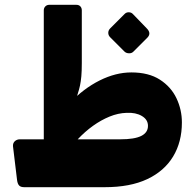

<svg xmlns="http://www.w3.org/2000/svg" viewBox="-20 -770 812 798"><path d="M81 8Q66 8 59.5 1Q53 -6 51 -21L34 -162Q33 -175 41.5 -183Q50 -191 63 -191H164Q209 -278 268 -340Q327 -402 394 -435.5Q461 -469 526 -469Q598 -469 644.5 -439Q691 -409 713.5 -361.5Q736 -314 736 -261Q736 -180 699.5 -119.5Q663 -59 592 -25.5Q521 8 415 8ZM303 -191H480Q539 -191 567 -205Q595 -219 595 -247Q595 -273 569.5 -288Q544 -303 506 -301Q471 -300 435.5 -285.5Q400 -271 366.5 -247Q333 -223 303 -191ZM162 -154V-727Q162 -737 168.5 -743.5Q175 -750 185 -750H297Q308 -750 314 -743.5Q320 -737 320 -727V-508Q320 -474 318 -452.5Q316 -431 312.5 -414.5Q309 -398 303.5 -381.5Q298 -365 292 -343Q286 -321 278 -288ZM534 -555Q527 -548 515.5 -548.5Q504 -549 497 -556L438 -615Q430 -623 430 -633.5Q430 -644 438 -652L497 -711Q504 -719 515 -719Q526 -719 533 -711L590 -652Q610 -632 593 -614Z"/></svg>

Font: Rubik ExtraBold
Style: Italic
Weight: 800
Italic angle: -12°
Designer: Hubert and Fischer
Foundry: Hubert and Fischer
Version: Version 2.300;gftools[0.9.30]